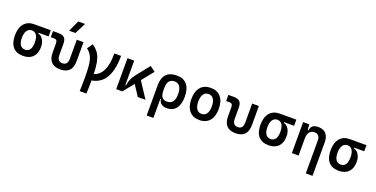

<svg xmlns="http://www.w3.org/2000/svg" viewBox="-23 -1792 5906 3014"><g transform="rotate(20 2929.5 -285.0)"><path d="M275.9 9.8Q165.5 9.8 107.4 -56.9Q49.3 -123.5 49.3 -250.5Q49.3 -377.9 108.9 -447.8Q168.5 -517.6 275.9 -517.6L385.3 -486.8V-400.9Q417.5 -396 442.9 -370.6Q468.3 -345.2 482.9 -306.4Q497.6 -267.6 497.6 -221.2Q497.6 -147 471.7 -95.5Q445.8 -43.9 396.5 -17.1Q347.2 9.8 275.9 9.8ZM275.9 -92.8Q327.6 -92.8 354.7 -133.1Q381.8 -173.3 381.8 -250.5Q381.8 -329.6 354.2 -372.3Q326.7 -415 275.9 -415Q222.7 -415 193.8 -372.3Q165 -329.6 165 -250.5Q165 -173.3 193.4 -133.1Q221.7 -92.8 275.9 -92.8ZM275.9 -415V-517.6H551.8V-415Z M898.4 9.8Q698.2 9.8 698.2 -200.2V-347.2Q698.2 -384.8 686 -400.1Q673.8 -415.5 643.6 -415.5H588.4V-517.6H671.9Q748.5 -517.6 779.5 -487.1Q810.5 -456.5 810.5 -380.9V-201.2Q810.5 -92.8 898.4 -92.8Q985.8 -92.8 985.8 -201.2V-517.6H1098.1V-200.2Q1098.1 9.8 898.4 9.8ZM824.2 -609.4 909.2 -794.9H1023.9L928.7 -609.4Z M1344.7 9.8V-92.8Q1613.8 -92.8 1613.8 -517.6H1726.1Q1726.1 9.8 1344.7 9.8ZM1304.2 224.6Q1306.6 176.8 1307.9 119.4Q1309.1 62 1309.1 -4.9Q1309.1 -107.9 1303.5 -179.2Q1297.9 -250.5 1283.7 -299.3Q1269.5 -348.1 1244.9 -382.8Q1220.2 -417.5 1182.1 -446.8L1247.6 -537.1Q1299.8 -500 1333.5 -457.3Q1367.2 -414.6 1386.5 -356Q1405.8 -297.4 1413.6 -212.4Q1421.4 -127.4 1421.4 -4.9Q1421.4 62 1420.2 119.4Q1418.9 176.8 1416.5 224.6Z M1935.1 0 1916.5 -109.9H1957.5Q1963.4 -162.1 1982.7 -210Q2002 -257.8 2037.1 -301.3L2217.3 -527.3L2305.7 -461.9ZM1832.5 0V-517.6H1944.8V-52.2L1935.1 0ZM2192.9 0 2043.5 -228.5 2127 -296.9 2321.8 0Z M2678.7 9.8Q2622.1 9.8 2586.4 -16.6Q2550.8 -43 2545.4 -94.7H2498.5L2535.6 -236.8Q2535.6 -161.1 2562 -125Q2588.4 -88.9 2646 -88.9Q2709 -88.9 2741 -130.6Q2772.9 -172.4 2772.9 -253.9Q2772.9 -340.8 2742.7 -384.8Q2712.4 -428.7 2653.3 -428.7Q2595.7 -428.7 2565.7 -390.9Q2535.6 -353 2535.6 -280.8L2423.3 -285.2Q2423.3 -403.3 2482.4 -465.3Q2541.5 -527.3 2654.3 -527.3Q2769 -527.3 2827.1 -458.3Q2885.3 -389.2 2885.3 -253.9Q2885.3 -126.5 2831.3 -58.3Q2777.3 9.8 2678.7 9.8ZM2423.3 224.6V-285.2H2535.6V224.6Z M3222.7 9.8Q3113.8 9.8 3053.7 -60.5Q2993.7 -130.9 2993.7 -258.8Q2993.7 -387.2 3053.7 -457.3Q3113.8 -527.3 3222.7 -527.3Q3331.5 -527.3 3391.6 -457.3Q3451.7 -387.2 3451.7 -258.8Q3451.7 -130.9 3391.6 -60.5Q3331.5 9.8 3222.7 9.8ZM3222.7 -92.8Q3276.9 -92.8 3306.4 -136.2Q3335.9 -179.7 3335.9 -258.8Q3335.9 -338.4 3306.4 -381.6Q3276.9 -424.8 3222.7 -424.8Q3168.5 -424.8 3138.9 -381.6Q3109.4 -338.4 3109.4 -258.8Q3109.4 -179.7 3138.9 -136.2Q3168.5 -92.8 3222.7 -92.8Z M3828.1 9.8Q3627.9 9.8 3627.9 -200.2V-347.2Q3627.9 -384.8 3615.7 -400.1Q3603.5 -415.5 3573.2 -415.5H3518.1V-517.6H3601.6Q3678.2 -517.6 3709.2 -487.1Q3740.2 -456.5 3740.2 -380.9V-201.2Q3740.2 -92.8 3828.1 -92.8Q3915.5 -92.8 3915.5 -201.2V-517.6H4027.8V-200.2Q4027.8 9.8 3828.1 9.8Z M4377.4 9.8Q4267.1 9.8 4209 -56.9Q4150.9 -123.5 4150.9 -250.5Q4150.9 -377.9 4210.4 -447.8Q4270 -517.6 4377.4 -517.6L4486.8 -486.8V-400.9Q4519 -396 4544.4 -370.6Q4569.8 -345.2 4584.5 -306.4Q4599.1 -267.6 4599.1 -221.2Q4599.1 -147 4573.2 -95.5Q4547.4 -43.9 4498 -17.1Q4448.7 9.8 4377.4 9.8ZM4377.4 -92.8Q4429.2 -92.8 4456.3 -133.1Q4483.4 -173.3 4483.4 -250.5Q4483.4 -329.6 4455.8 -372.3Q4428.2 -415 4377.4 -415Q4324.2 -415 4295.4 -372.3Q4266.6 -329.6 4266.6 -250.5Q4266.6 -173.3 4294.9 -133.1Q4323.2 -92.8 4377.4 -92.8ZM4377.4 -415V-517.6H4653.3V-415Z M5081.5 224.6V-327.1Q5081.5 -376 5058.8 -402.3Q5036.1 -428.7 4994.6 -428.7Q4879.4 -428.7 4879.4 -281.2L4849.1 -423.8H4889.6Q4895 -476.1 4927.2 -501.7Q4959.5 -527.3 5022 -527.3Q5104 -527.3 5148.9 -477.5Q5193.8 -427.7 5193.8 -336.9V224.6ZM4767.1 0V-517.6H4868.2L4879.4 -408.2V0Z M5549.3 9.8Q5439 9.8 5380.9 -56.9Q5322.8 -123.5 5322.8 -250.5Q5322.8 -377.9 5382.3 -447.8Q5441.9 -517.6 5549.3 -517.6L5658.7 -486.8V-400.9Q5690.9 -396 5716.3 -370.6Q5741.7 -345.2 5756.3 -306.4Q5771 -267.6 5771 -221.2Q5771 -147 5745.1 -95.5Q5719.2 -43.9 5669.9 -17.1Q5620.6 9.8 5549.3 9.8ZM5549.3 -92.8Q5601.1 -92.8 5628.2 -133.1Q5655.3 -173.3 5655.3 -250.5Q5655.3 -329.6 5627.7 -372.3Q5600.1 -415 5549.3 -415Q5496.1 -415 5467.3 -372.3Q5438.5 -329.6 5438.5 -250.5Q5438.5 -173.3 5466.8 -133.1Q5495.1 -92.8 5549.3 -92.8ZM5549.3 -415V-517.6H5825.2V-415Z"/></g></svg>

Font: Cascadia Code Medium
Style: Regular
Weight: 500
Monospace: yes
Designer: Aaron Bell
Foundry: Saja Typeworks
Version: Version 2407.024